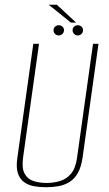

<svg xmlns="http://www.w3.org/2000/svg" viewBox="-20 -775 458 807"><path d="M173 12Q146 12 122 7.5Q98 3 80.5 -10Q63 -23 55 -47.5Q47 -72 53 -112L120 -591H144L77 -113Q71 -68 83.5 -45Q96 -22 121 -14Q146 -6 175 -6Q205 -6 232 -14Q259 -22 278.5 -45Q298 -68 304 -113L371 -591H394L327 -112Q321 -72 307 -47.5Q293 -23 272 -10Q251 3 225.5 7.5Q200 12 173 12ZM227 -626Q218 -626 211.5 -632.5Q205 -639 205 -648Q205 -657 211.5 -663Q218 -669 227 -669Q236 -669 242.5 -663Q249 -657 249 -648Q249 -639 242.5 -632.5Q236 -626 227 -626ZM307 -626Q298 -626 291.5 -632.5Q285 -639 285 -648Q285 -657 291.5 -663Q298 -669 307 -669Q316 -669 322.5 -663Q329 -657 329 -648Q329 -639 322.5 -632.5Q316 -626 307 -626ZM278 -680 185 -755H219L300 -680Z"/></svg>

Font: Alumni Sans SC Thin
Style: Italic
Weight: 100
Italic angle: -8°
Designer: Robert E. Leuschke
Foundry: Robert E. Leuschke
Version: Version 1.016